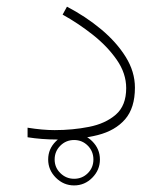

<svg xmlns="http://www.w3.org/2000/svg" viewBox="-20 -421 489 578"><path d="M125 59.1Q125 27.3 148.2 4.4Q171.4 -18.6 203.1 -18.6Q234.9 -18.6 257.8 4.4Q280.8 27.3 280.8 59.1Q280.8 90.8 257.8 114Q234.9 137.2 203.1 137.2Q171.4 137.2 148.2 114Q125 90.8 125 59.1ZM144.5 59.1Q144.5 83.5 161.9 100.3Q179.2 117.2 203.1 117.2Q227.5 117.2 244.4 100.3Q261.2 83.5 261.2 59.1Q261.2 34.7 244.4 17.6Q227.5 0.5 203.1 0.5Q178.7 0.5 161.6 17.6Q144.5 34.7 144.5 59.1ZM144.5 -29.3Q198.7 -29.3 248 -39.1Q297.4 -48.8 328.6 -75.9Q359.9 -103 359.9 -155.8Q359.9 -200.2 331.5 -241Q303.2 -281.7 259.3 -316.4Q215.3 -351.1 168.5 -377L181.6 -400.9Q237.8 -371.6 284.2 -333Q330.6 -294.4 358.4 -249.8Q386.2 -205.1 386.2 -157.2Q386.2 -96.2 356.7 -62Q327.1 -27.8 274.4 -14.4Q221.7 -1 151.9 -1Q105.5 -1 63 -7.8V-36.6Q107.9 -29.3 144.5 -29.3Z"/></svg>

Font: Vazirmatn RD UI Thin
Style: Regular
Weight: 100
Designer: Saber Rastikerdar
Foundry: Saber Rastikerdar
Version: Version 33.003